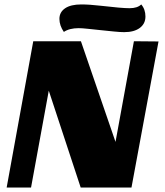

<svg xmlns="http://www.w3.org/2000/svg" viewBox="-20 -846 743 866"><path d="M10 0 130 -660H345L501 -206L584 -660L695 -659L573 0H344L200 -437L120 0ZM335 -719Q293 -719 268 -702Q248 -731 248 -761Q248 -791 273.5 -808.5Q299 -826 347 -826Q383 -826 435 -820Q529 -809 564.5 -809Q600 -809 617 -826Q636 -804 636 -771.5Q636 -739 610.5 -720Q585 -701 540 -701Q522 -701 493 -704L434 -710Q404 -713 377 -716Q350 -719 335 -719Z"/></svg>

Font: Sansita One
Style: Regular
Weight: 400
Designer: Pablo Cosgaya
Foundry: Omnibus-Type
Version: Version 1.001